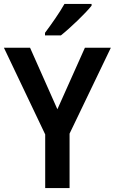

<svg xmlns="http://www.w3.org/2000/svg" viewBox="-20 -957 584 977"><path d="M446 -928V-937H308C283 -892 241 -833 209 -790V-777H290C338 -815 416 -890 446 -928ZM272 -401 133 -714H0L210 -273V0H334V-277L544 -714H412Z"/></svg>

Font: Noto Sans Arabic SemCond SemBd
Style: Regular
Weight: 600
Width: 4
Designer: Monotype Design Team, Nadine Chahine, Nizar Qandah and Khaled Hosny
Foundry: Monotype Imaging Inc.
Version: Version 2.012